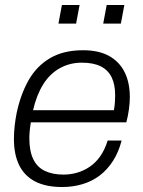

<svg xmlns="http://www.w3.org/2000/svg" viewBox="-20 -740 576 772"><path d="M230 12Q165 12 122 -10Q79 -32 57.5 -75Q36 -118 36 -181Q36 -207 39 -234Q42 -261 47 -286Q63 -361 95 -417.5Q127 -474 181 -506Q235 -538 314 -538Q378 -538 419.5 -514.5Q461 -491 481.5 -449Q502 -407 502 -350Q502 -327 498.5 -301Q495 -275 488 -248H104Q101 -230 99.5 -214Q98 -198 98 -184Q98 -133 113.5 -100.5Q129 -68 160 -53Q191 -38 236 -38Q263 -38 289.5 -45.5Q316 -53 340 -69Q364 -85 382.5 -111Q401 -137 413 -175H469Q457 -128 434 -92.5Q411 -57 380.5 -34Q350 -11 311.5 0.5Q273 12 230 12ZM113 -297H438Q441 -313 442 -328.5Q443 -344 443 -357Q443 -400 429 -429Q415 -458 385.5 -473Q356 -488 309 -488Q260 -488 220 -465.5Q180 -443 153.5 -400.5Q127 -358 113 -297ZM215 -645 229 -720H300L286 -645ZM395 -645 409 -720H480L466 -645Z"/></svg>

Font: Archivo SemiBold ExtraLight
Style: Italic
Weight: 250
Italic angle: -10°
Version: Version 2.001